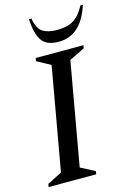

<svg xmlns="http://www.w3.org/2000/svg" viewBox="-129 -926 675 990"><g transform="rotate(-15 208.5 -431.0)"><path d="M3 0 6 -16 84 -56 181 -604 108 -644 111 -660H366L363 -644L281 -604L184 -56L260 -16L257 0ZM249 -710Q183 -710 158 -747.5Q133 -785 129 -862H142Q153 -804 181.5 -787.5Q210 -771 254 -771Q284 -771 310 -777Q336 -783 359 -802.5Q382 -822 404 -862H417Q368 -710 249 -710Z"/></g></svg>

Font: Spectral SC Medium
Style: Italic
Weight: 500
Italic angle: -10°
Designer: Jean-Baptiste Levee
Foundry: Production Type
Version: Version 2.001